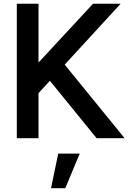

<svg xmlns="http://www.w3.org/2000/svg" viewBox="-20 -740 687 1028"><path d="M626 -720 127.9 -177.8 128.8 -343.2 478.1 -720ZM208.4 -355.2 320 -401.9 647.2 0H497.2ZM70 -720H186.2V0H70ZM253.2 267.5H329.6L406.8 82.5H291.7Z"/></svg>

Font: Tap Sans
Style: Regular
Weight: 400
Designer: Tap Payments
Foundry: Tap Payments
Version: Version 1.001;Glyphs 3.1.2 (3151)